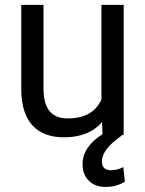

<svg xmlns="http://www.w3.org/2000/svg" viewBox="-20 -548 591 780"><path d="M477.5 0 449.2 22Q394 66.4 394 108.4Q394 143.6 432.1 143.6Q455.6 143.6 481 130.9L487.3 189.9Q453.1 211.4 409.2 211.4Q365.7 211.4 340.6 186Q315.4 160.6 315.4 118.7Q315.4 48.8 396.5 -2.9L394.5 -52.2Q341.8 9.8 239.7 9.8Q155.3 9.8 111.1 -39.3Q66.9 -88.4 66.4 -184.6V-528.3H156.7V-187Q156.7 -66.9 254.4 -66.9Q357.9 -66.9 392.1 -144V-528.3H482.4V0Z"/></svg>

Font: Roboto
Style: Regular
Weight: 400
Designer: Google
Version: Version 2.001047; 2015